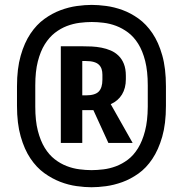

<svg xmlns="http://www.w3.org/2000/svg" viewBox="-20 -870 762 800"><path d="M361.3 -89.8C379.2 -89.8 399.3 -91.3 421.4 -94.2C443.5 -97.2 466.1 -102.8 489.3 -111.1C512.4 -119.4 534.8 -131.3 556.6 -146.7C578.5 -162.2 597.8 -182.5 614.7 -207.8C631.7 -233 645.3 -263.7 655.8 -299.8C666.2 -335.9 671.4 -379.1 671.4 -429.2V-510.3C671.4 -560.4 666.3 -603.5 656 -639.6C645.8 -675.8 632.1 -706.5 615 -731.7C597.9 -756.9 578.5 -777.3 556.9 -792.7C535.2 -808.2 512.9 -820.1 490 -828.4C467 -836.7 444.5 -842.3 422.4 -845.2C400.2 -848.1 380.2 -849.6 362.3 -849.6C343.8 -849.6 323.2 -848.1 300.5 -845C277.9 -841.9 255 -836 231.9 -827.4C208.8 -818.8 186.4 -806.6 164.8 -791C143.1 -775.4 123.9 -755 106.9 -729.7C90 -704.5 76.4 -673.9 66.2 -637.9C55.9 -602 50.8 -559.4 50.8 -510.3V-429.2C50.8 -380 55.9 -337.5 66.2 -301.5C76.4 -265.5 89.9 -235 106.7 -210C123.5 -184.9 142.7 -164.6 164.3 -148.9C186 -133.3 208.3 -121.1 231.2 -112.3C254.2 -103.5 276.9 -97.6 299.6 -94.5C322.2 -91.4 342.8 -89.8 361.3 -89.8ZM361.3 -161.1C345.4 -161.1 328.5 -162.3 310.8 -164.6C293.1 -166.8 275.5 -171.3 258.1 -178C240.6 -184.7 224 -194.1 208.3 -206.3C192.5 -218.5 178.5 -234.4 166.5 -253.9C154.5 -273.4 144.9 -297.2 137.7 -325.2C130.5 -353.2 127 -386.6 127 -425.3V-514.2C127 -552.9 130.5 -586.3 137.7 -614.3C144.9 -642.3 154.5 -666 166.7 -685.5C179 -705.1 193 -720.9 208.7 -733.2C224.5 -745.4 241.1 -754.8 258.5 -761.5C276 -768.1 293.6 -772.6 311.5 -774.9C329.4 -777.2 346.4 -778.3 362.3 -778.3C377.6 -778.3 394 -777.3 411.6 -775.1C429.2 -773 446.6 -768.7 463.9 -762.2C481.1 -755.7 497.7 -746.5 513.7 -734.6C529.6 -722.7 543.7 -707 555.9 -687.5C568.1 -668 577.8 -644 585 -615.7C592.1 -587.4 595.7 -553.5 595.7 -514.2V-425.3C595.4 -385.9 591.6 -352.1 584.2 -324C576.9 -295.8 567.1 -271.9 554.9 -252.2C542.7 -232.5 528.7 -216.7 512.9 -204.8C497.2 -193 480.6 -183.8 463.1 -177.2C445.7 -170.7 428.2 -166.4 410.6 -164.3C393.1 -162.2 376.6 -161.1 361.3 -161.1ZM233.4 -677.2V-274.4H322.8V-411.1H369.1L431.6 -274.4H532.7L441.4 -436C461.9 -445.1 477.5 -458.6 488.3 -476.3C499 -494.1 504.4 -515.1 504.4 -539.6V-554.2C504.4 -573.7 501.6 -590.3 496.1 -604C490.6 -617.7 483.1 -629.1 473.6 -638.2C464.2 -647.3 453.4 -654.5 441.2 -659.7C429 -664.9 416.1 -668.8 402.6 -671.4C389.1 -674 375.5 -675.6 361.8 -676.3C348.1 -676.9 335.1 -677.2 322.8 -677.2ZM337.9 -472.7H322.8V-615.7H337.9C350.9 -615.7 361.9 -614.4 370.8 -611.8C379.8 -609.2 386.9 -605.4 392.1 -600.3C397.3 -595.3 401 -589.3 403.3 -582.3C405.6 -575.3 406.7 -567.4 406.7 -558.6V-538.1C406.7 -515.6 401.6 -499.1 391.4 -488.5C381.1 -477.9 363.3 -472.7 337.9 -472.7Z"/></svg>

Font: Fjalla One
Style: Regular
Weight: 400
Designer: Irina Smirnova
Foundry: Irina Smirnova
Version: Version 1.001